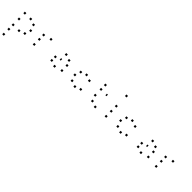

<svg xmlns="http://www.w3.org/2000/svg" viewBox="357 -2476 4453 4453"><g transform="rotate(45 2583.5 -250.0)"><path d="M83.3 225V275H33.3V225ZM83.3 58.3V108.3H33.3V58.3ZM416.7 -133.3V-83.3H366.7V-133.3ZM275 -83.3V-33.3H225V-83.3ZM83.3 -83.3V-33.3H33.3V-83.3ZM466.7 -275V-225H416.7V-275ZM83.3 -275V-225H33.3V-275ZM416.7 -416.7V-366.7H366.7V-416.7ZM275 -466.7V-416.7H225V-466.7ZM83.3 -466.7V-416.7H33.3V-466.7Z M750 -108.3V-58.3H700V-108.3ZM750 -275V-225H700V-275ZM941.7 -466.7V-416.7H891.7V-466.7ZM750 -416.7V-366.7H700V-416.7Z M1633.3 -133.3V-83.3H1583.3V-133.3ZM1441.7 -83.3V-33.3H1391.7V-83.3ZM1300 -133.3V-83.3H1250V-133.3ZM1633.3 -300V-250H1583.3V-300ZM1425 -300V-250H1391.7V-300ZM1300 -250V-200H1250V-250ZM1583.3 -416.7V-366.7H1533.3V-416.7ZM1441.7 -466.7V-416.7H1391.7V-466.7Z M2250 -133.3V-83.3H2200V-133.3ZM2108.3 -83.3V-33.3H2058.3V-83.3ZM1966.7 -133.3V-83.3H1916.7V-133.3ZM1916.7 -275V-225H1866.7V-275ZM2250 -416.7V-366.7H2200V-416.7ZM2108.3 -466.7V-416.7H2058.3V-466.7ZM1966.7 -416.7V-366.7H1916.7V-416.7Z M2775 -83.3V-33.3H2725V-83.3ZM2633.3 -133.3V-83.3H2583.3V-133.3ZM2583.3 -275V-225H2533.3V-275ZM2758.3 -466.7V-416.7H2725V-466.7ZM2583.3 -466.7V-416.7H2533.3V-466.7ZM2583.3 -608.3V-558.3H2533.3V-608.3Z M3108.3 -108.3V-58.3H3058.3V-108.3ZM3108.3 -275V-225H3058.3V-275ZM3108.3 -441.7V-391.7H3058.3V-441.7ZM3108.3 -775V-725H3058.3V-775Z M3750 -133.3V-83.3H3700V-133.3ZM3608.3 -83.3V-33.3H3558.3V-83.3ZM3466.7 -133.3V-83.3H3416.7V-133.3ZM3416.7 -275V-225H3366.7V-275ZM3750 -416.7V-366.7H3700V-416.7ZM3608.3 -466.7V-416.7H3558.3V-466.7ZM3466.7 -416.7V-366.7H3416.7V-416.7Z M4466.7 -133.3V-83.3H4416.7V-133.3ZM4275 -83.3V-33.3H4225V-83.3ZM4133.3 -133.3V-83.3H4083.3V-133.3ZM4466.7 -300V-250H4416.7V-300ZM4258.3 -300V-250H4225V-300ZM4133.3 -250V-200H4083.3V-250ZM4416.7 -416.7V-366.7H4366.7V-416.7ZM4275 -466.7V-416.7H4225V-466.7Z M4750 -108.3V-58.3H4700V-108.3ZM4750 -275V-225H4700V-275ZM4941.7 -466.7V-416.7H4891.7V-466.7ZM4750 -416.7V-366.7H4700V-416.7Z"/></g></svg>

Font: 0xA000-Boxes
Style: Boxes
Weight: 400
Version: Version 0.1